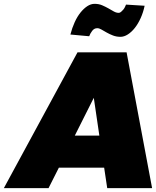

<svg xmlns="http://www.w3.org/2000/svg" viewBox="-20 -981 813 1001"><path d="M523 -107H287L233 0H0L384 -708H640L773 0H539ZM498 -274 469 -471 370 -274ZM347 -801Q356 -836 369.5 -865.5Q383 -895 400 -916Q417 -937 435.5 -949Q454 -961 473 -961Q495 -961 512.5 -953.5Q530 -946 545 -937.5Q560 -929 573 -921.5Q586 -914 599 -914Q605 -914 611 -919Q617 -924 622.5 -930.5Q628 -937 631.5 -944.5Q635 -952 637 -957L734 -951Q727 -917 713.5 -887Q700 -857 683 -835.5Q666 -814 646.5 -801.5Q627 -789 608 -789Q587 -789 569 -796Q551 -803 536 -811.5Q521 -820 509 -827Q497 -834 487 -834Q471 -834 460.5 -820Q450 -806 445 -792Z"/></svg>

Font: Fz Poppins Black
Style: Italic
Weight: 900
Italic angle: -10°
Designer: Ninad Kale (Devanagari), Jonny Pinhorn (Latin)
Foundry: Indian Type Foundry
Version: Vit hóa bi Vntype.Com & FontZin.Com